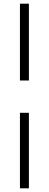

<svg xmlns="http://www.w3.org/2000/svg" viewBox="-20 -766 264 1040"><path d="M136.5 -330H88V-746H136.5ZM136.5 254H88V-155H136.5Z"/></svg>

Font: Acari Sans Neue
Style: Regular
Weight: 400
Designer: Alfredo Marco Pradil (font), Cristiano Sobral (main changes)
Foundry: Hanken Design Co. (font), Cristiano Sobral (main changes)
Version: Version 2.459;March 19, 2022;FontCreator 14.0.0.2808 64-bit;